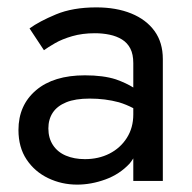

<svg xmlns="http://www.w3.org/2000/svg" viewBox="-20 -490 521 520"><path d="M60 -413Q86 -432 131.5 -451Q177 -470 241 -470Q295 -470 335.5 -453.5Q376 -437 398.5 -406Q421 -375 421 -330V0H341V-61Q336 -53 331 -47Q304 -18 265.5 -4Q227 10 189 10Q147 10 110.5 -7.5Q74 -25 52 -58Q30 -91 30 -138Q30 -205 77.5 -245.5Q125 -286 210 -286Q260 -286 294 -275Q322 -265 341 -253V-319Q341 -343 333 -358.5Q325 -374 310.5 -383Q296 -392 277 -396Q258 -400 237 -400Q203 -400 175.5 -392Q148 -384 129 -373Q110 -362 99 -354ZM111 -142Q111 -116 123.5 -97Q136 -78 158.5 -68.5Q181 -59 210 -59Q247 -59 276.5 -74Q306 -89 323.5 -116.5Q341 -144 341 -180V-197Q322 -207 302 -213Q265 -223 223 -223Q184 -223 159.5 -213Q135 -203 123 -185Q111 -167 111 -142Z"/></svg>

Font: Jost
Style: Regular
Weight: 400
Version: Version 3.710